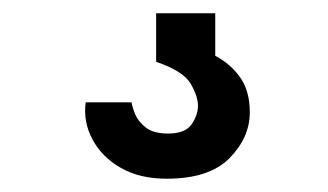

<svg xmlns="http://www.w3.org/2000/svg" viewBox="-20 -36 494 289"><path d="M304 -16V48Q327 60 341.5 80.5Q356 101 356 133Q356 171 325.5 202Q295 233 231 233Q190 233 161.5 216.5Q133 200 119 173.5Q105 147 109 118H178Q179 125 183.5 136Q188 147 199.5 156Q211 165 233 165Q259 165 268.5 151Q278 137 278 123Q278 109 267 90Q256 71 215 57V-16Z"/></svg>

Font: Syne Medium
Style: Regular
Weight: 500
Designer: Lucas Descroix
Foundry: Bonjour Monde
Version: Version 2.200; ttfautohint (v1.8.4)